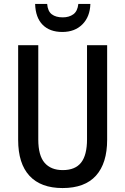

<svg xmlns="http://www.w3.org/2000/svg" viewBox="-20 -943 635 973"><path d="M523 -235Q523 -116 466.5 -53Q410 10 297 10Q187 10 129.5 -52Q72 -114 72 -234V-714H174V-236Q174 -155 206 -118Q238 -81 298 -81Q361 -81 391 -119Q421 -157 421 -237V-714H523ZM438 -923Q436 -858 397.5 -819.5Q359 -781 296 -781Q232 -781 196 -817.5Q160 -854 158 -923H219Q222 -886 242.5 -870.5Q263 -855 298 -855Q330 -855 351.5 -870.5Q373 -886 377 -923Z"/></svg>

Font: Noto Sans Condensed Medium
Style: Regular
Weight: 500
Width: 3
Designer: Monotype Design Team
Foundry: Monotype Imaging Inc.
Version: Version 2.013; ttfautohint (v1.8.4.7-5d5b)